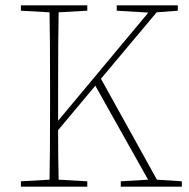

<svg xmlns="http://www.w3.org/2000/svg" viewBox="-20 -697 704 717"><path d="M566 -26 659 -20V0H431V-20L533 -26L336 -377L197 -211Q197 -104 199 -26L306 -20V0H58V-20L165 -26Q167 -120 167 -310V-367Q167 -557 165 -651L58 -657V-677H306V-657L199 -651Q197 -557 197 -367V-246L534 -650L416 -657V-677H644V-657L565 -651L357 -403Z"/></svg>

Font: TypoPRO Source Serif Pro
Style: Regular
Weight: 200
Designer: Frank Grießhammer
Foundry: Adobe Systems Incorporated
Version: Version 1.017;PS (version unavailable);hotconv 1.0.79;makeot